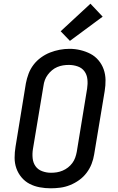

<svg xmlns="http://www.w3.org/2000/svg" viewBox="-20 -1010 640 1038"><path d="M254 8Q224 8 194.5 2.5Q165 -3 140 -16Q115 -29 96.5 -51Q78 -73 68.5 -100Q59 -127 59 -157Q59 -187 64 -217L120 -560Q125 -586 134.5 -611.5Q144 -637 161 -659.5Q178 -682 201.5 -699Q225 -716 250.5 -726Q276 -736 302.5 -741Q329 -746 356 -746Q386 -746 415 -739Q444 -732 469 -719Q494 -706 512.5 -684Q531 -662 540.5 -635Q550 -608 550.5 -578Q551 -548 546 -518L489 -175Q485 -149 475 -123.5Q465 -98 448 -75.5Q431 -53 408 -36.5Q385 -20 359 -9.5Q333 1 306.5 4.5Q280 8 254 8ZM255 -76Q255 -76 255.5 -76Q256 -76 256 -76Q272 -76 287.5 -78.5Q303 -81 318.5 -87.5Q334 -94 347.5 -104.5Q361 -115 371 -128.5Q381 -142 386.5 -157.5Q392 -173 395 -189L451 -531Q455 -556 452.5 -581Q450 -606 436.5 -624.5Q423 -643 400 -651Q377 -659 352 -659Q336 -659 320.5 -656.5Q305 -654 289.5 -647.5Q274 -641 261 -630Q248 -619 238 -605.5Q228 -592 222.5 -577Q217 -562 215 -546L158 -204Q154 -179 156.5 -154.5Q159 -130 172 -111.5Q185 -93 208 -84.5Q231 -76 255 -76ZM358 -789 308 -841 469 -990 535 -920Z"/></svg>

Font: Iosevka Curly Slab MdExObl
Style: Regular
Weight: 500
Width: 7
Italic angle: -9°
Monospace: yes
Designer: Belleve Invis
Foundry: Belleve Invis
Version: Version 11.1.0; ttfautohint (v1.8.3)